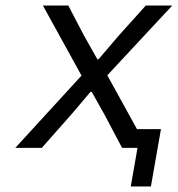

<svg xmlns="http://www.w3.org/2000/svg" viewBox="-20 -536 644 696"><path d="M422.5 0 358.5 -121 312.5 -203H308L238.5 -121L131.5 0H35.5L275.5 -262L135.5 -516H227.5L284.5 -407L333 -321H337L410.5 -407L508.5 -516H604.5L369 -263L476.5 -68H563.5L527 140H454L478.5 0Z"/></svg>

Font: JuliaMono Black
Style: Italic
Weight: 900
Italic angle: -9°
Monospace: yes
Designer: cormullion
Foundry: corm
Version: Version 0.057; ttfautohint (v1.8.4)